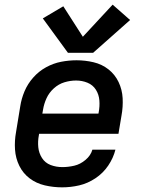

<svg xmlns="http://www.w3.org/2000/svg" viewBox="-20 -797 616 825"><path d="M247 8Q284 8 320.5 -0.5Q357 -9 390 -31Q423 -53 445 -85.5Q467 -118 476 -154H377Q370 -129 347.5 -110Q325 -91 299 -85Q273 -79 248 -79Q221 -79 197.5 -88Q174 -97 160.5 -118Q147 -139 144.5 -164.5Q142 -190 147 -216L148 -222H489L502 -300Q509 -338 507 -375Q505 -412 489.5 -444.5Q474 -477 446 -499Q418 -521 382 -529.5Q346 -538 309 -538Q276 -538 242.5 -531.5Q209 -525 178 -508Q147 -491 123 -464Q99 -437 85.5 -405Q72 -373 67 -340L49 -230Q42 -192 44.5 -154.5Q47 -117 63 -84.5Q79 -52 107.5 -30.5Q136 -9 172.5 -0.5Q209 8 247 8ZM162 -309 165 -326Q169 -351 180 -375Q191 -399 211.5 -417.5Q232 -436 257 -443.5Q282 -451 307 -451Q333 -451 356 -441.5Q379 -432 392 -411.5Q405 -391 407 -365.5Q409 -340 404 -314L403 -309ZM272 -570H380L539 -711L464 -777L336 -639L252 -770L164 -718Z"/></svg>

Font: Iosevka Sparkle Medium Oblique
Style: Regular
Weight: 500
Italic angle: -9°
Designer: Belleve Invis
Foundry: Belleve Invis
Version: Version 4.5.0; ttfautohint (v1.8.3)